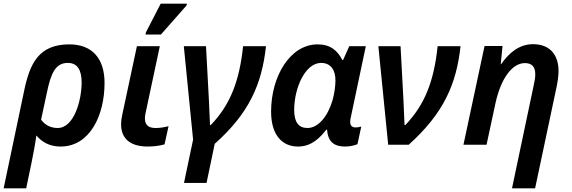

<svg xmlns="http://www.w3.org/2000/svg" viewBox="-48 -796 3144 1056"><path d="M85 -298 -28 240H96L125 101C136 46 145 0 152 -51C182 -15 225 10 285 10C446 10 527 -161 527 -340C527 -471 462 -552 333 -552C165 -552 116 -446 85 -298ZM269 -92C229 -92 198 -110 178 -138L210 -287C232 -393 257 -450 325 -450C379 -450 401 -409 401 -342C401 -246 360 -92 269 -92Z M752 -606H837L978 -766L980 -776H836L755 -619ZM765 10C799 10 834 5 857 -2L879 -102C855 -96 834 -92 808 -92C774 -92 749 -104 749 -145C749 -154 750 -164 753 -176L831 -542H705L624 -163C620 -145 618 -128 618 -112C618 -40 661 10 765 10Z M964 210H1088L1133 -5C1322 -173 1392 -332 1415 -542H1289C1269 -351 1219 -220 1111 -108H1107C1106 -142 1103 -208 1101 -245L1085 -542H963L1014 -28Z M1591 10C1667 10 1713 -40 1747 -83H1751C1756 -8 1798 10 1852 10C1873 10 1904 4 1918 -3L1939 -100C1929 -97 1918 -95 1909 -95C1887 -95 1878 -106 1878 -127C1878 -136 1880 -146 1883 -158L1964 -542H1873L1839 -466H1835C1808 -518 1769 -552 1699 -552C1548 -552 1443 -377 1443 -182C1443 -52 1505 10 1591 10ZM1643 -92C1595 -92 1570 -123 1570 -191C1570 -313 1631 -450 1718 -450C1771 -450 1797 -411 1797 -354C1797 -322 1791 -281 1781 -245C1756 -159 1704 -92 1643 -92Z M2087 0H2200C2392 -173 2462 -332 2485 -542H2359C2339 -351 2289 -220 2181 -108H2177C2176 -142 2173 -208 2171 -245L2155 -542H2033Z M2887 -325 2768 240H2895L3013 -317C3019 -346 3024 -378 3024 -405C3024 -496 2975 -553 2884 -553C2806 -553 2751 -504 2708 -443H2706L2716 -543H2617L2501 0H2628L2677 -228C2707 -365 2769 -449 2839 -449C2876 -449 2896 -430 2896 -388C2896 -370 2893 -350 2887 -325Z"/></svg>

Font: Noto Sans SemiBold
Style: Italic
Weight: 600
Italic angle: -12°
Designer: Monotype Design Team
Foundry: Monotype Imaging Inc.
Version: Version 2.013